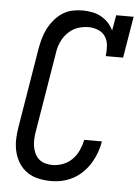

<svg xmlns="http://www.w3.org/2000/svg" viewBox="-53 -785 607 835"><g transform="rotate(5 250.0 -367.5)"><path d="M201 8Q173 8 146 2Q119 -4 97.5 -18.5Q76 -33 61.5 -55.5Q47 -78 40.5 -104Q34 -130 34.5 -158Q35 -186 40 -214L97 -559Q101 -582 107 -604Q113 -626 123.5 -647Q134 -668 149.5 -687Q165 -706 185 -719.5Q205 -733 228 -738Q251 -743 273 -743Q295 -743 316 -739Q337 -735 355 -725Q373 -715 387 -700Q401 -685 409 -667L421 -735H497L467 -554H391Q394 -576 392.5 -598.5Q391 -621 380 -638.5Q369 -656 348.5 -664.5Q328 -673 306 -673Q290 -673 273.5 -669.5Q257 -666 242.5 -658Q228 -650 215.5 -637.5Q203 -625 194.5 -610Q186 -595 181 -579.5Q176 -564 174 -548L117 -203Q114 -186 113 -169.5Q112 -153 114.5 -137Q117 -121 123.5 -106.5Q130 -92 141.5 -81.5Q153 -71 169 -66.5Q185 -62 201 -62Q224 -62 247.5 -71Q271 -80 288 -97.5Q305 -115 315 -137.5Q325 -160 330 -183H407Q403 -159 394.5 -135Q386 -111 372.5 -88.5Q359 -66 340 -47Q321 -28 298 -15.5Q275 -3 250.5 2.5Q226 8 201 8Z"/></g></svg>

Font: Iosevka Curly Slab Oblique
Style: Regular
Weight: 400
Italic angle: -9°
Monospace: yes
Designer: Belleve Invis
Foundry: Belleve Invis
Version: Version 11.1.0; ttfautohint (v1.8.3)